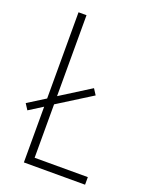

<svg xmlns="http://www.w3.org/2000/svg" viewBox="-136 -786 669 858"><g transform="rotate(20 199.0 -357.0)"><path d="M86 0V-265L21 -224L3 -252L86 -304V-714H124V-329L267 -419L285 -391L124 -290V-36H377V0Z"/></g></svg>

Font: Noto Sans Thai Cond ExtLt
Style: Regular
Weight: 200
Width: 3
Designer: Monotype Design Team
Foundry: Monotype Imaging Inc.
Version: Version 2.002; ttfautohint (v1.8.4.7-5d5b)